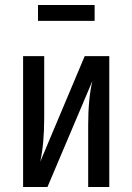

<svg xmlns="http://www.w3.org/2000/svg" viewBox="-20 -753 533 773"><path d="M420 0H335V-248Q335 -357 352 -427L171 0H73V-527H158V-280Q158 -173 142 -102L321 -527H420ZM133 -669V-733H361V-669Z"/></svg>

Font: Fira Sans Compressed
Style: Regular
Weight: 400
Width: 1
Designer: bBox Type GmbH & Carrois Corporate GbR & Edenspiekermann AG
Foundry: bBox Type GmbH & Carrois Corporate GbR & Edenspiekermann AG
Version: Version 4.301